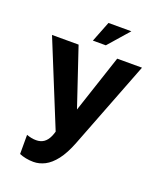

<svg xmlns="http://www.w3.org/2000/svg" viewBox="-157 -775 900 1070"><g transform="rotate(20 293.0 -239.5)"><path d="M170 195.4Q146.6 195.4 124.2 190.9Q101.8 186.4 85.8 179.2V65.8Q101.2 71.2 114.6 73.9Q128 76.6 142.6 76.6Q168.8 76.6 187.7 63.9Q206.6 51.2 219.1 23.6Q231.6 -4 239.2 -50.6L242.2 25.8L26 -505H183.6L306.4 -139.6H291.4L412.6 -505H559.6L358.8 13.6Q332.2 82.2 301.4 121.9Q270.6 161.6 237.4 178.5Q204.2 195.4 170 195.4ZM250.8 -553.2 298.8 -675.4H434.6L327.6 -553.2Z"/></g></svg>

Font: Maven Pro VF Beta
Style: Regular
Weight: 400
Designer: Joe Prince
Foundry: Joe Prince
Version: Version 2.002